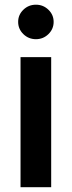

<svg xmlns="http://www.w3.org/2000/svg" viewBox="-20 -785 301 805"><path d="M66.1 0V-545.5H194.6V0ZM130.7 -620.7Q99.8 -620.7 77.9 -642Q56.1 -663.4 56.1 -693.2Q56.1 -723 77.9 -744.1Q99.8 -765.3 130.7 -765.3Q161.2 -765.3 183.1 -744.1Q204.9 -723 204.9 -693.2Q204.9 -663.4 183.1 -642Q161.2 -620.7 130.7 -620.7Z"/></svg>

Font: Inter UI Semi Bold
Style: Regular
Weight: 600
Designer: Rasmus Andersson
Foundry: rsms
Version: 3.2;8d6f07862